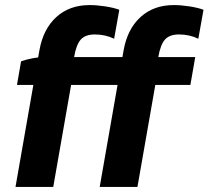

<svg xmlns="http://www.w3.org/2000/svg" viewBox="-20 -738 823 758"><path d="M154.8 -512.8H750.8L731.6 -402.6H47L63.2 -496Q84.2 -503.4 109.2 -508.1Q134.2 -512.8 154.8 -512.8ZM333.8 -718Q362.2 -718 395.8 -712.8Q429.4 -707.6 451 -699.4L430.6 -585Q413 -593.6 393.8 -597.8Q374.6 -602 354.6 -602Q317.6 -602 299.4 -582.4Q281.2 -562.8 272.6 -513L262.4 -452.2L268.8 -448.6L190.2 0H41.2L135.6 -539.4Q150.4 -623.2 202.3 -670.6Q254.2 -718 333.8 -718ZM666.2 -718Q694.6 -718 728.2 -712.8Q761.8 -707.6 783.4 -699.4L763 -585Q745.4 -593.6 726.2 -597.8Q707 -602 687 -602Q650 -602 631.8 -582.4Q613.6 -562.8 605 -513L594.8 -452.2L601.2 -448.6L522.6 0H373.6L468 -539.4Q482.8 -623.2 534.7 -670.6Q586.6 -718 666.2 -718Z"/></svg>

Font: Fixel Italic Variable Display Thin
Style: Italic
Weight: 100
Italic angle: -10°
Designer: AlfaBravo + MacPaw
Foundry: Kyrylo Tkachov, Marchela Mozhyna, Serhii Makarenko, Maria Weinstein, Zakhar Kryvoshyya
Version: Version 1.210;Glyphs 3.2 (3217)